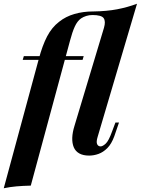

<svg xmlns="http://www.w3.org/2000/svg" viewBox="-66 -815 750 1023"><path d="M454 -85Q446 -59 451.5 -47Q457 -35 470 -35Q481 -35 497 -49.5Q513 -64 531 -114L549 -162H568L543 -89Q528 -48 506 -26Q484 -4 459 5Q434 14 409 14Q377 14 356.5 2.5Q336 -9 327 -30.5Q318 -52 319 -81Q320 -110 331 -145L488 -667Q498 -701 486.5 -718Q475 -735 426 -735L432 -754Q503 -755 558 -765.5Q613 -776 664 -795ZM55 -496 61 -516H380L374 -496ZM428 -735Q409 -735 393.5 -730Q378 -725 366 -717Q346 -703 332.5 -673.5Q319 -644 307 -598L98 174Q56 175 21.5 178Q-13 181 -46 188L141 -502Q160 -573 185 -621Q210 -669 249 -699Q284 -727 330.5 -740.5Q377 -754 430 -754H474L473 -735Z"/></svg>

Font: Playfair Display
Style: Bold Italic
Weight: 700
Italic angle: -14°
Designer: Claus Eggers Sørensen
Foundry: Claus Eggers Sørensen
Version: Version 1.203